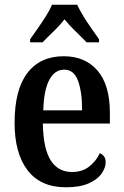

<svg xmlns="http://www.w3.org/2000/svg" viewBox="-20 -786 525 816"><path d="M260 10Q153 10 97.5 -62Q42 -134 42 -264Q42 -405 96.5 -476Q151 -547 251 -547Q342 -547 394.5 -486Q447 -425 447 -306V-261H162Q164 -154 195.5 -104.5Q227 -55 286 -55Q330 -55 359.5 -78.5Q389 -102 404 -135Q415 -131 422 -121.5Q429 -112 429 -96Q429 -73 411.5 -48Q394 -23 356.5 -6.5Q319 10 260 10ZM329 -317Q329 -396 311.5 -443Q294 -490 253 -490Q212 -490 189 -445.5Q166 -401 164 -317ZM108 -619Q121 -638 139.5 -664Q158 -690 175 -717Q192 -744 201 -766H308Q318 -744 334.5 -717Q351 -690 369.5 -664Q388 -638 401 -619V-606H348Q328 -627 301 -653Q274 -679 254 -704Q235 -679 208 -653Q181 -627 161 -606H108Z"/></svg>

Font: Noto Serif Thai Condensed SemiBold
Style: Regular
Weight: 600
Width: 3
Designer: Monotype Design Team
Foundry: Monotype Imaging Inc.
Version: Version 2.002; ttfautohint (v1.8.4.7-5d5b)